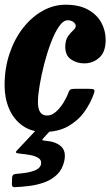

<svg xmlns="http://www.w3.org/2000/svg" viewBox="-20 -550 469 815"><path d="M428.5 -380.5Q428.5 -329.5 401.5 -305.2Q374.5 -281 337.5 -281Q306 -281 281.5 -297.8Q257 -314.5 257 -351.5Q257.5 -380 268.5 -395.8Q279.5 -411.5 290.5 -421Q301.5 -430.5 301.5 -440.5Q301.5 -449 291.5 -456.5Q281.5 -464 267.5 -464Q248.5 -464 230 -437Q211.5 -410 195.5 -367.2Q179.5 -324.5 167.2 -276.8Q155 -229 148 -186.2Q141 -143.5 141 -117.5Q140.5 -59.5 180 -59.5Q199 -59.5 216.8 -75Q234.5 -90.5 248.8 -113.2Q263 -136 271 -158Q274 -166.5 278.8 -169.8Q283.5 -173 297 -173H360Q375 -173 379 -169.5Q383 -166 379 -154Q365 -113 338.2 -75.5Q311.5 -38 269.2 -14Q227 10 167 10Q112.5 10 75 -17Q37.5 -44 18.5 -88.8Q-0.5 -133.5 -0.5 -187.5Q-0.5 -260 20.5 -322.5Q41.5 -385 78 -431.5Q114.5 -478 161 -504Q207.5 -530 258.5 -530Q315.5 -530 353.2 -509.2Q391 -488.5 409.8 -454.5Q428.5 -420.5 428.5 -380.5ZM30.5 230 31.5 201.5Q33.5 193 38 190.8Q42.5 188.5 50 188Q70.5 186.5 93.5 182.8Q116.5 179 133.5 170.8Q150.5 162.5 154 148Q157.5 130.5 143.8 121.2Q130 112 107.8 108Q85.5 104 63.5 102Q49 100.5 47.8 97.2Q46.5 94 53 87.5L155 -21Q159.5 -26 170.5 -26H201Q221.5 -26 212.5 -16L167.5 33Q159 41.5 159.8 44Q160.5 46.5 173.5 47.5Q217.5 51 239.8 72Q262 93 252.5 135Q244.5 169.5 222.2 191Q200 212.5 169.2 223.8Q138.5 235 105 239.2Q71.5 243.5 42.5 244.5Q29 245 30.5 230Z"/></svg>

Font: Besley* Condensed
Style: Bold Italic
Weight: 700
Width: 3
Italic angle: -13°
Designer: Owen Earl
Foundry: indestructible type*
Version: Version 3.000; ttfautohint (v1.8.3)